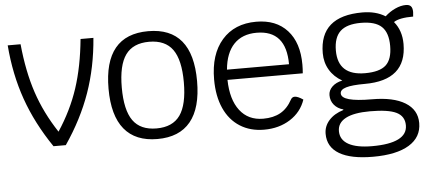

<svg xmlns="http://www.w3.org/2000/svg" viewBox="-52 -694 2281 1011"><g transform="rotate(-5 1089.0 -188.5)"><path d="M469 -550Q457 -396 410 -262.5Q363 -129 275 0H210Q122 -129 75 -262.5Q28 -396 16 -550H84Q98 -405 135.5 -292.5Q173 -180 243 -74Q313 -180 350 -292.5Q387 -405 401 -550Z M525 -276Q525 -560 759 -560Q993 -560 993 -276Q993 -134 934 -62Q875 10 759 10Q643 10 584 -62Q525 -134 525 -276ZM923 -276Q923 -394 883.5 -449Q844 -504 759 -504Q674 -504 634.5 -449Q595 -394 595 -276Q595 -157 634.5 -101.5Q674 -46 759 -46Q844 -46 883.5 -101.5Q923 -157 923 -276Z M1551 -268H1153Q1155 -164 1199.5 -106Q1244 -48 1323 -48Q1377 -48 1414.5 -69Q1452 -90 1477 -136Q1484 -149 1498 -149Q1514 -149 1542 -130Q1520 -65 1461 -27.5Q1402 10 1323 10Q1250 10 1195.5 -24.5Q1141 -59 1112 -123.5Q1083 -188 1083 -276Q1083 -409 1149 -484.5Q1215 -560 1330 -560Q1435 -560 1494 -495Q1553 -430 1553 -314Q1553 -291 1551 -268ZM1483 -322Q1483 -502 1327 -502Q1251 -502 1207 -456Q1163 -410 1155 -322Z M2158 -539Q2158 -533 2156 -515Q2082 -515 2053 -495Q2093 -447 2093 -376Q2093 -184 1872 -184Q1804 -184 1772.5 -174.5Q1741 -165 1741 -145Q1741 -100 1902 -100Q2015 -100 2077 -62Q2139 -24 2139 46Q2139 121 2072.5 161.5Q2006 202 1882 202Q1765 202 1704 166Q1643 130 1643 60Q1643 20 1670.5 -11Q1698 -42 1747 -57V-60Q1717 -68 1699 -89.5Q1681 -111 1681 -141Q1681 -166 1701 -185.5Q1721 -205 1755 -212Q1712 -236 1688.5 -275.5Q1665 -315 1665 -364Q1665 -560 1891 -560Q1962 -560 2012 -529Q2037 -552 2066.5 -565.5Q2096 -579 2123 -579Q2141 -579 2149.5 -569.5Q2158 -560 2158 -539ZM2022 -372Q2022 -442 1988 -474Q1954 -506 1878 -506Q1804 -506 1769.5 -473.5Q1735 -441 1735 -372Q1735 -240 1878 -240Q1955 -240 1988.5 -270.5Q2022 -301 2022 -372ZM1714 52Q1714 98 1757 122Q1800 146 1882 146Q1974 146 2021 122.5Q2068 99 2068 52Q2068 4 2025.5 -17Q1983 -38 1886 -38Q1801 -38 1757.5 -15Q1714 8 1714 52Z"/></g></svg>

Font: Krub
Style: Regular
Weight: 400
Designer: Ekaluck Peanpanawate
Foundry: Cadson Demak Co.,Ltd.
Version: Version 1.000; ttfautohint (v1.6)